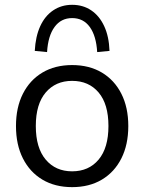

<svg xmlns="http://www.w3.org/2000/svg" viewBox="-20 -764 596 793"><path d="M277.9 8.9Q207.2 8.9 155.2 -22.1Q103.2 -53.1 74.6 -109.8Q46 -166.5 46 -243.4Q46 -320.3 74.6 -376.8Q103.2 -433.3 155.2 -464.3Q207.2 -495.3 277.9 -495.3Q348.7 -495.3 400.7 -464.3Q452.7 -433.3 481.3 -376.7Q509.9 -320.2 509.9 -243.4Q509.9 -166.5 481.3 -109.8Q452.7 -53.1 400.7 -22.1Q348.7 8.9 277.9 8.9ZM277.8 -56.4Q346.7 -56.4 387.3 -104.8Q427.9 -153.3 427.9 -243.6Q427.9 -334 387.3 -382Q346.7 -430 277.8 -430Q209.7 -430 168.8 -382Q127.9 -334 127.9 -243.6Q127.9 -153.3 168.8 -104.8Q209.7 -56.4 277.8 -56.4ZM174.4 -548.9 123.6 -553.8Q126.7 -613.3 146.1 -655.7Q165.5 -698.2 199.6 -721.1Q233.6 -744.1 277.9 -744.1Q323.2 -744.1 357 -721.1Q390.9 -698.2 410.5 -655.7Q430.2 -613.3 432.3 -553.8L381.4 -548.9Q377.4 -615.8 350.8 -652.6Q324.2 -689.3 277.9 -689.3Q232.2 -689.3 205.3 -652.6Q178.4 -615.8 174.4 -548.9Z"/></svg>

Font: Nunito Sans 12pt ExtraLight
Style: Regular
Weight: 200
Version: Version 3.101;gftools[0.9.27]